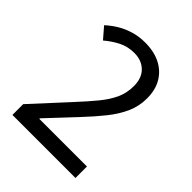

<svg xmlns="http://www.w3.org/2000/svg" viewBox="-204 -841 958 958"><g transform="rotate(45 275.5 -362.0)"><path d="M47 -76 218 -262Q267 -315 301.5 -357Q336 -399 355 -440Q374 -481 374 -530Q374 -587 342 -618Q310 -649 259 -649Q213 -649 175.5 -630Q138 -611 104 -582L54 -640Q80 -664 111.5 -683Q143 -702 180.5 -713Q218 -724 260 -724Q323 -724 368.5 -701Q414 -678 439 -635.5Q464 -593 464 -533Q464 -478 442 -429Q420 -380 381.5 -332Q343 -284 293 -231L156 -85V-81H492V0H47Z"/></g></svg>

Font: lkorean15
Style: Book
Weight: 400
Designer: Jelle Bosma - Monotype Design Team
Foundry: Monotype Imaging Inc.
Version: Version 2.003